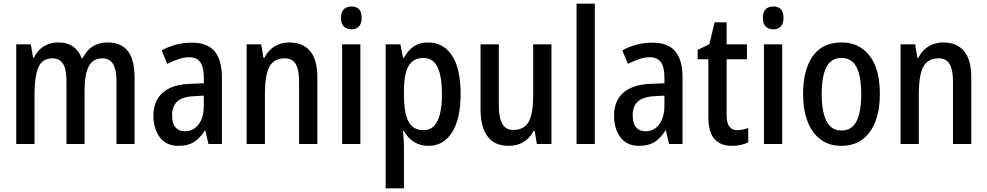

<svg xmlns="http://www.w3.org/2000/svg" viewBox="-20 -780 5347 1040"><path d="M563 -550Q637 -550 673 -503Q709 -456 709 -357V0H611V-338Q611 -404 592 -434Q573 -464 536 -464Q482 -464 460 -419.5Q438 -375 438 -290V0H340V-340Q340 -405 321.5 -434.5Q303 -464 265 -464Q207 -464 187 -413Q167 -362 167 -274V0H68V-540H147L159 -468H164Q183 -508 217 -529Q251 -550 295 -550Q346 -550 377.5 -526.5Q409 -503 422 -465H428Q470 -550 563 -550Z M1020 -549Q1103 -549 1142.5 -502Q1182 -455 1182 -363V0H1109L1092 -74H1090Q1064 -32 1031 -11Q998 10 947 10Q880 10 845.5 -36.5Q811 -83 811 -153Q811 -234 862 -278.5Q913 -323 1012 -326L1084 -329V-360Q1084 -417 1064.5 -443.5Q1045 -470 1005 -470Q977 -470 947.5 -460Q918 -450 886 -434L856 -507Q891 -527 932.5 -538Q974 -549 1020 -549ZM1031 -259Q968 -256 940 -230Q912 -204 912 -156Q912 -111 930.5 -90Q949 -69 981 -69Q1027 -69 1055.5 -106Q1084 -143 1084 -210V-262Z M1546 -550Q1621 -550 1660 -503Q1699 -456 1699 -360V0H1600V-339Q1600 -401 1582 -432.5Q1564 -464 1522 -464Q1463 -464 1439 -418Q1415 -372 1415 -273V0H1316V-540H1395L1407 -467H1412Q1432 -507 1467.5 -528.5Q1503 -550 1546 -550Z M1884 -745Q1939 -745 1939 -683Q1939 -652 1924 -636.5Q1909 -621 1884 -621Q1858 -621 1842.5 -636.5Q1827 -652 1827 -683Q1827 -714 1842 -729.5Q1857 -745 1884 -745ZM1932 -540V0H1833V-540Z M2299 -550Q2382 -550 2428.5 -479Q2475 -408 2475 -270Q2475 -136 2428.5 -63Q2382 10 2302 10Q2256 10 2222 -11.5Q2188 -33 2168 -70H2163Q2165 -48 2166.5 -26.5Q2168 -5 2168 11V240H2069V-540H2149L2163 -467H2168Q2191 -509 2222.5 -529.5Q2254 -550 2299 -550ZM2274 -466Q2218 -466 2193 -422.5Q2168 -379 2168 -286V-266Q2168 -169 2192.5 -122Q2217 -75 2275 -75Q2325 -75 2349.5 -124.5Q2374 -174 2374 -270Q2374 -366 2350 -416Q2326 -466 2274 -466Z M2967 -540V0H2888L2876 -71H2870Q2850 -31 2815 -10.5Q2780 10 2737 10Q2658 10 2620.5 -41.5Q2583 -93 2583 -188V-540H2682V-207Q2682 -76 2759 -76Q2821 -76 2844.5 -122Q2868 -168 2868 -259V-540Z M3202 0H3103V-760H3202Z M3515 -549Q3598 -549 3637.5 -502Q3677 -455 3677 -363V0H3604L3587 -74H3585Q3559 -32 3526 -11Q3493 10 3442 10Q3375 10 3340.5 -36.5Q3306 -83 3306 -153Q3306 -234 3357 -278.5Q3408 -323 3507 -326L3579 -329V-360Q3579 -417 3559.5 -443.5Q3540 -470 3500 -470Q3472 -470 3442.5 -460Q3413 -450 3381 -434L3351 -507Q3386 -527 3427.5 -538Q3469 -549 3515 -549ZM3526 -259Q3463 -256 3435 -230Q3407 -204 3407 -156Q3407 -111 3425.5 -90Q3444 -69 3476 -69Q3522 -69 3550.5 -106Q3579 -143 3579 -210V-262Z M3973 -75Q3988 -75 4003.5 -78Q4019 -81 4033 -87V-9Q4015 0 3992.5 5Q3970 10 3944 10Q3883 10 3850 -27Q3817 -64 3817 -147V-459H3759V-510L3822 -540L3851 -659H3916V-540H4026V-459H3916V-155Q3916 -75 3973 -75Z M4169 -745Q4224 -745 4224 -683Q4224 -652 4209 -636.5Q4194 -621 4169 -621Q4143 -621 4127.5 -636.5Q4112 -652 4112 -683Q4112 -714 4127 -729.5Q4142 -745 4169 -745ZM4217 -540V0H4118V-540Z M4746 -271Q4746 -187 4722.5 -124Q4699 -61 4652.5 -25.5Q4606 10 4536 10Q4471 10 4424.5 -25Q4378 -60 4354 -123Q4330 -186 4330 -271Q4330 -402 4382.5 -476Q4435 -550 4539 -550Q4634 -550 4690 -478.5Q4746 -407 4746 -271ZM4431 -270Q4431 -175 4456.5 -124Q4482 -73 4538 -73Q4594 -73 4619.5 -123.5Q4645 -174 4645 -271Q4645 -367 4619.5 -416.5Q4594 -466 4538 -466Q4482 -466 4456.5 -416.5Q4431 -367 4431 -270Z M5088 -550Q5163 -550 5202 -503Q5241 -456 5241 -360V0H5142V-339Q5142 -401 5124 -432.5Q5106 -464 5064 -464Q5005 -464 4981 -418Q4957 -372 4957 -273V0H4858V-540H4937L4949 -467H4954Q4974 -507 5009.5 -528.5Q5045 -550 5088 -550Z"/></svg>

Font: Noto Sans Hebrew Condensed Medium
Style: Regular
Weight: 500
Width: 3
Designer: Monotype Design Team
Foundry: Monotype Imaging Inc.
Version: Version 2.004; ttfautohint (v1.8.4.7-5d5b)